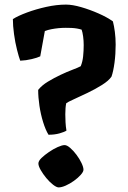

<svg xmlns="http://www.w3.org/2000/svg" viewBox="-20 -810 558 835"><path d="M191 -224Q178 -245 167.5 -279Q157 -313 151.5 -350Q146 -387 146 -419Q162 -439 188.5 -455Q215 -471 243.5 -484.5Q272 -498 296 -507Q320 -516 331 -522Q339 -541 341.5 -565Q344 -589 344 -614Q344 -633 341.5 -651.5Q339 -670 335 -681Q326 -684 314.5 -686Q303 -688 291 -688.5Q279 -689 266 -689Q250 -689 234.5 -687.5Q219 -686 203.5 -683Q188 -680 175 -675L155 -565Q143 -559 118 -553Q93 -547 68 -546Q62 -562 54 -593.5Q46 -625 41 -661.5Q36 -698 36 -727Q58 -741 97 -755.5Q136 -770 181 -780Q226 -790 267 -790Q295 -790 333 -779Q371 -768 408.5 -751.5Q446 -735 471 -717Q476 -698 479.5 -671.5Q483 -645 483 -616Q483 -575 478 -537.5Q473 -500 465 -477Q453 -459 423.5 -440.5Q394 -422 360.5 -406Q327 -390 300.5 -378Q274 -366 268 -361Q266 -352 265 -339.5Q264 -327 264 -313Q264 -297 265 -278Q266 -259 269 -242Q260 -236 239 -230Q218 -224 191 -224ZM235 5Q226 5 211 -6.5Q196 -18 181.5 -35.5Q167 -53 157 -70.5Q147 -88 147 -99Q147 -110 160.5 -123Q174 -136 193 -149Q212 -162 231 -170.5Q250 -179 261 -179Q271 -179 285 -167Q299 -155 312.5 -137Q326 -119 334.5 -101Q343 -83 343 -72Q343 -63 331 -49.5Q319 -36 301.5 -23.5Q284 -11 266 -3Q248 5 235 5Z"/></svg>

Font: Texturina Medium 12pt ExtraBold
Style: Regular
Weight: 800
Version: Version 1.002